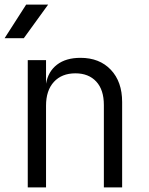

<svg xmlns="http://www.w3.org/2000/svg" viewBox="-23 -810 643 830"><path d="M97 0V-550H176V-448Q185 -501 223.5 -530.5Q262 -560 325 -560Q407 -560 456 -508.5Q505 -457 505 -369V0H426V-356Q426 -422 393 -457.5Q360 -493 303 -493Q244 -493 210 -456Q176 -419 176 -353V0ZM-3 -645 90 -790H185L80 -645Z"/></svg>

Font: JetBrains Mono NL Light
Style: Regular
Weight: 300
Monospace: yes
Designer: Philipp Nurullin, Konstantin Bulenkov
Foundry: JetBrains
Version: Version 2.305; ttfautohint (v1.8.4.7-5d5b)